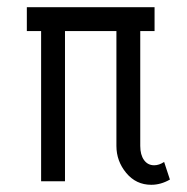

<svg xmlns="http://www.w3.org/2000/svg" viewBox="-20 -508 524 538"><path d="M403.8 9.8Q361.3 9.8 333.7 -23.4Q306.2 -56.6 306.2 -99.1V-420.9H162.1V0H95.2V-420.9H55.2V-487.8H413.1V-420.9H373V-99.1Q373 -74.2 383.5 -59.6Q394 -44.9 412.1 -44.9Q425.8 -44.9 439.9 -54.2L456.1 -4.9Q430.7 9.8 403.8 9.8Z"/></svg>

Font: HK Grotesk Light
Style: Regular
Weight: 300
Designer: Alfredo Marco Pradil and Stefan Peev
Foundry: Hanken Design Co.
Version: Version 1.045;PS 001.045;hotconv 1.0.88;makeotf.lib2.5.64775